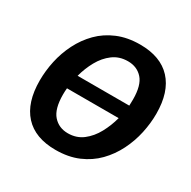

<svg xmlns="http://www.w3.org/2000/svg" viewBox="-161 -875 1043 1046"><g transform="rotate(30 360.5 -352.0)"><path d="M317 12Q188 12 121 -61.5Q54 -135 54 -273Q54 -334 67.5 -396.5Q81 -459 110 -516.5Q139 -574 183.5 -619Q228 -664 290 -690Q352 -716 431 -716Q560 -716 627.5 -643Q695 -570 695 -433Q695 -373 681.5 -310.5Q668 -248 639 -190Q610 -132 565.5 -86.5Q521 -41 459 -14.5Q397 12 317 12ZM419 -604Q365 -604 325.5 -574.5Q286 -545 260 -498Q234 -451 220 -398H545Q546 -418 546 -437Q546 -526 511 -565Q476 -604 419 -604ZM330 -100Q384 -100 423.5 -130.5Q463 -161 489 -209Q515 -257 529 -310H204Q202 -290 202 -270Q202 -180 237.5 -140Q273 -100 330 -100Z"/></g></svg>

Font: Bitter
Style: Bold Italic
Weight: 700
Italic angle: -9°
Designer: Sol Matas, and Bitter project Authors
Foundry: Sol Matas
Version: Version 2.001